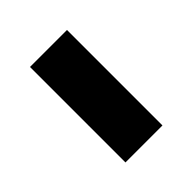

<svg xmlns="http://www.w3.org/2000/svg" viewBox="-106 -808 455 455"><g transform="rotate(-45 122.0 -580.0)"><path d="M60 -420V-740H184V-420Z"/></g></svg>

Font: IBM Plex Sans Cond
Style: Bold
Weight: 700
Width: 3
Designer: Mike Abbink, Paul van der Laan, Pieter van Rosmalen
Foundry: Bold Monday
Version: Version 1.3